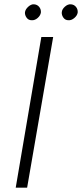

<svg xmlns="http://www.w3.org/2000/svg" viewBox="-20 -872 381 892"><path d="M172 -700 53 0H106L227 -700ZM267 -815Q266 -802 274.5 -790Q283 -778 298 -778Q312 -777 325.5 -788.5Q339 -800 341 -814Q342 -829 333 -840Q324 -851 309 -852Q295 -853 281.5 -841Q268 -829 267 -815ZM96 -815Q95 -802 103.5 -790Q112 -778 127 -778Q142 -777 155 -788.5Q168 -800 170 -814Q171 -829 162 -840Q153 -851 138 -852Q125 -853 111.5 -841Q98 -829 96 -815Z"/></svg>

Font: Jost Light
Style: Italic
Weight: 300
Italic angle: -5°
Version: Version 3.710